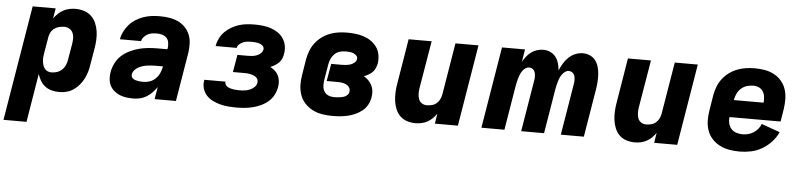

<svg xmlns="http://www.w3.org/2000/svg" viewBox="-60 -767 5104 1221"><g transform="rotate(5 2492.5 -156.5)"><path d="M-15 215 107 -520H254L243 -455Q255 -472 270.5 -486.5Q286 -501 304 -510.5Q322 -520 341.5 -524Q361 -528 380 -528Q409 -528 435.5 -519.5Q462 -511 481 -493Q500 -475 511 -450Q522 -425 526 -397.5Q530 -370 528.5 -341.5Q527 -313 522 -285L505 -185Q502 -162 495.5 -139Q489 -116 478 -94Q467 -72 451 -52.5Q435 -33 414 -18.5Q393 -4 369.5 2Q346 8 323 8Q298 8 274.5 2Q251 -4 232.5 -18Q214 -32 202 -52Q190 -72 183 -95L132 215ZM262 -112Q280 -112 298 -118Q316 -124 330 -137.5Q344 -151 351.5 -169Q359 -187 361 -204L378 -304Q381 -323 381 -341Q381 -359 374 -374.5Q367 -390 352 -399Q337 -408 319 -408Q303 -408 286.5 -404Q270 -400 255.5 -389.5Q241 -379 233 -363.5Q225 -348 223 -332L206 -232Q204 -219 202.5 -205.5Q201 -192 202.5 -179Q204 -166 207.5 -154Q211 -142 218.5 -132Q226 -122 237.5 -117Q249 -112 262 -112Z M795 8Q772 8 750 5Q728 2 708.5 -6Q689 -14 672.5 -28Q656 -42 646.5 -60.5Q637 -79 635 -101.5Q633 -124 637 -147Q642 -176 656 -204Q670 -232 693 -253Q716 -274 745 -288Q774 -302 802.5 -309.5Q831 -317 860.5 -320Q890 -323 919 -323H984L986 -331Q988 -348 985.5 -365.5Q983 -383 972 -395Q961 -407 944.5 -412Q928 -417 910 -417Q895 -417 880 -415Q865 -413 851.5 -406Q838 -399 827 -387Q816 -375 813 -360H678Q682 -385 694.5 -410Q707 -435 725 -455Q743 -475 767 -490Q791 -505 816.5 -513.5Q842 -522 867.5 -525Q893 -528 919 -528Q949 -528 978.5 -523.5Q1008 -519 1034 -507Q1060 -495 1079.5 -475Q1099 -455 1110 -429Q1121 -403 1122 -373Q1123 -343 1119 -313L1067 0H931L944 -78Q931 -59 915 -42.5Q899 -26 879.5 -14Q860 -2 838 3Q816 8 795 8ZM851 -103Q872 -103 892.5 -110.5Q913 -118 929 -134.5Q945 -151 953.5 -171Q962 -191 966 -212H920Q906 -212 891.5 -211Q877 -210 863.5 -208Q850 -206 835.5 -201.5Q821 -197 808.5 -190Q796 -183 785.5 -171Q775 -159 773 -145Q771 -137 774.5 -129Q778 -121 784.5 -116.5Q791 -112 799 -109.5Q807 -107 816 -105.5Q825 -104 834 -103.5Q843 -103 851 -103Z M1456 8Q1429 8 1402.5 6Q1376 4 1351 -2.5Q1326 -9 1303 -20Q1280 -31 1263 -49Q1246 -67 1238 -91.5Q1230 -116 1234 -143L1236 -150H1371L1370 -149Q1369 -139 1374 -130.5Q1379 -122 1387 -117.5Q1395 -113 1404.5 -110Q1414 -107 1424.5 -105.5Q1435 -104 1445 -103.5Q1455 -103 1465 -103Q1481 -103 1497 -105Q1513 -107 1529 -113.5Q1545 -120 1558 -132.5Q1571 -145 1573 -161Q1575 -172 1571 -181.5Q1567 -191 1559 -197Q1551 -203 1541 -206.5Q1531 -210 1521 -212Q1511 -214 1500.5 -214.5Q1490 -215 1479 -215H1412L1431 -326H1498Q1512 -326 1525.5 -327.5Q1539 -329 1553 -334Q1567 -339 1578.5 -349.5Q1590 -360 1593 -374Q1595 -387 1586.5 -396.5Q1578 -406 1565.5 -410Q1553 -414 1540.5 -415.5Q1528 -417 1515 -417Q1501 -417 1487.5 -415.5Q1474 -414 1461 -409Q1448 -404 1436.5 -394Q1425 -384 1423 -371V-370H1288L1289 -374Q1293 -398 1305 -421.5Q1317 -445 1336 -463.5Q1355 -482 1378 -495Q1401 -508 1425 -515.5Q1449 -523 1474 -525.5Q1499 -528 1523 -528Q1550 -528 1576.5 -525Q1603 -522 1627 -514Q1651 -506 1672 -492Q1693 -478 1707 -457.5Q1721 -437 1726 -411.5Q1731 -386 1726 -359Q1724 -344 1718 -329Q1712 -314 1700.5 -302.5Q1689 -291 1675 -282.5Q1661 -274 1646 -268Q1663 -259 1676.5 -247Q1690 -235 1698 -218.5Q1706 -202 1708 -182.5Q1710 -163 1706 -143Q1702 -118 1689 -93.5Q1676 -69 1655 -51Q1634 -33 1609 -21.5Q1584 -10 1558.5 -3.5Q1533 3 1507 5.5Q1481 8 1456 8Z M2065 8Q2031 8 1999 2.5Q1967 -3 1939.5 -17Q1912 -31 1890.5 -54Q1869 -77 1858.5 -106.5Q1848 -136 1847 -169Q1846 -202 1852 -235L1868 -335Q1873 -362 1883 -389Q1893 -416 1910.5 -439.5Q1928 -463 1952 -481Q1976 -499 2003 -509.5Q2030 -520 2057.5 -524Q2085 -528 2112 -528Q2140 -528 2167.5 -525Q2195 -522 2220.5 -513.5Q2246 -505 2267.5 -490Q2289 -475 2304 -454Q2319 -433 2324 -406Q2329 -379 2325 -350Q2322 -336 2316 -321Q2310 -306 2299 -294.5Q2288 -283 2273.5 -275Q2259 -267 2244 -261Q2260 -252 2273.5 -238.5Q2287 -225 2295.5 -208Q2304 -191 2306 -171Q2308 -151 2304 -130Q2300 -106 2287.5 -83Q2275 -60 2254.5 -44Q2234 -28 2210.5 -17.5Q2187 -7 2162.5 -1.5Q2138 4 2113.5 6Q2089 8 2065 8ZM2065 -112Q2074 -112 2083 -112.5Q2092 -113 2101.5 -114Q2111 -115 2120.5 -117.5Q2130 -120 2138.5 -124.5Q2147 -129 2153.5 -136.5Q2160 -144 2161 -153Q2164 -168 2156.5 -180.5Q2149 -193 2136 -199.5Q2123 -206 2108 -208Q2093 -210 2078 -210H2011L2030 -321H2097Q2111 -321 2124.5 -322.5Q2138 -324 2151.5 -328Q2165 -332 2177 -342Q2189 -352 2191 -365Q2193 -379 2184 -388Q2175 -397 2163.5 -401.5Q2152 -406 2138.5 -407Q2125 -408 2112 -408Q2094 -408 2075.5 -402Q2057 -396 2043.5 -382.5Q2030 -369 2022.5 -351.5Q2015 -334 2012 -316L1995 -216Q1992 -196 1993 -177Q1994 -158 2003 -142.5Q2012 -127 2029 -119.5Q2046 -112 2065 -112Z M2597 8Q2568 8 2542 -0.5Q2516 -9 2497.5 -27.5Q2479 -46 2469 -71Q2459 -96 2455.5 -123Q2452 -150 2453.5 -178.5Q2455 -207 2460 -235L2507 -520H2654L2603 -216Q2600 -198 2600.5 -180Q2601 -162 2606.5 -146.5Q2612 -131 2626 -121.5Q2640 -112 2658 -112Q2674 -112 2690.5 -116Q2707 -120 2720 -131Q2733 -142 2740.5 -157Q2748 -172 2751 -188L2806 -520H2953L2867 0H2720L2730 -64Q2718 -47 2703.5 -33Q2689 -19 2671.5 -9.5Q2654 0 2634.5 4Q2615 8 2597 8Z M3017 0 3103 -520H3250L3237 -440Q3247 -458 3260 -474.5Q3273 -491 3290 -503.5Q3307 -516 3327 -522Q3347 -528 3366 -528Q3390 -528 3411 -518.5Q3432 -509 3445.5 -491.5Q3459 -474 3465.5 -452Q3472 -430 3474 -406Q3484 -429 3497 -451Q3510 -473 3529 -491Q3548 -509 3571.5 -518.5Q3595 -528 3619 -528Q3643 -528 3664.5 -518.5Q3686 -509 3699.5 -491Q3713 -473 3719.5 -450.5Q3726 -428 3727.5 -404.5Q3729 -381 3727.5 -356.5Q3726 -332 3722 -308L3671 0H3524L3579 -332Q3581 -345 3580.5 -358Q3580 -371 3576 -382.5Q3572 -394 3562 -401Q3552 -408 3539 -408Q3527 -408 3516 -400Q3505 -392 3497 -381Q3489 -370 3484 -358Q3479 -346 3475.5 -333.5Q3472 -321 3469 -308.5Q3466 -296 3464 -284L3417 0H3271L3326 -332Q3328 -345 3327.5 -358Q3327 -371 3323 -382.5Q3319 -394 3309 -401Q3299 -408 3286 -408Q3274 -408 3262.5 -400Q3251 -392 3243.5 -381Q3236 -370 3231 -358Q3226 -346 3222.5 -333.5Q3219 -321 3216 -308.5Q3213 -296 3211 -284L3164 0Z M3997 8Q3968 8 3942 -0.5Q3916 -9 3897.5 -27.5Q3879 -46 3869 -71Q3859 -96 3855.5 -123Q3852 -150 3853.5 -178.5Q3855 -207 3860 -235L3907 -520H4054L4003 -216Q4000 -198 4000.5 -180Q4001 -162 4006.5 -146.5Q4012 -131 4026 -121.5Q4040 -112 4058 -112Q4074 -112 4090.5 -116Q4107 -120 4120 -131Q4133 -142 4140.5 -157Q4148 -172 4151 -188L4206 -520H4353L4267 0H4120L4130 -64Q4118 -47 4103.5 -33Q4089 -19 4071.5 -9.5Q4054 0 4034.5 4Q4015 8 3997 8Z M4666 8Q4632 8 4600 2.5Q4568 -3 4540 -17Q4512 -31 4490.5 -54Q4469 -77 4458.5 -106.5Q4448 -136 4447 -169Q4446 -202 4452 -235L4468 -335Q4473 -363 4483.5 -390Q4494 -417 4512 -440.5Q4530 -464 4554 -481.5Q4578 -499 4605.5 -509.5Q4633 -520 4661 -524Q4689 -528 4716 -528Q4749 -528 4780.5 -522.5Q4812 -517 4839.5 -502.5Q4867 -488 4887 -464.5Q4907 -441 4916.5 -412Q4926 -383 4926.5 -350.5Q4927 -318 4922 -285L4909 -205H4583Q4580 -184 4585 -164Q4590 -144 4603 -129.5Q4616 -115 4635.5 -109Q4655 -103 4676 -103Q4693 -103 4710.5 -107.5Q4728 -112 4744 -122Q4760 -132 4772.5 -147Q4785 -162 4791 -179L4909 -137Q4894 -103 4867 -74Q4840 -45 4807 -26Q4774 -7 4737.5 0.5Q4701 8 4666 8ZM4791 -315Q4793 -335 4790.5 -353.5Q4788 -372 4778.5 -387Q4769 -402 4752.5 -409.5Q4736 -417 4717 -417Q4697 -417 4676.5 -411Q4656 -405 4639.5 -390.5Q4623 -376 4614 -356.5Q4605 -337 4601 -317V-315Z"/></g></svg>

Font: Iosevka Aile Heavy
Style: Italic
Weight: 900
Italic angle: -9°
Designer: Belleve Invis
Foundry: Belleve Invis
Version: Version 31.1.0; ttfautohint (v1.8.4)